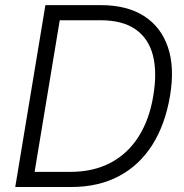

<svg xmlns="http://www.w3.org/2000/svg" viewBox="-20 -748 735 768"><path d="M264.6 0H78.6L88.4 -60.5H260.3Q354 -60.5 422.9 -97.2Q491.7 -133.8 534.9 -202.4Q578.1 -271 593.3 -365.7Q608.9 -459.5 591.6 -526.9Q574.2 -594.2 522.2 -630.6Q470.2 -667 382.3 -667H186.5L196.8 -727.5H383.3Q487.3 -727.5 555.7 -684.1Q624 -640.6 651.6 -559.6Q679.2 -478.5 660.2 -365.2Q641.1 -250.5 589.4 -168.7Q537.6 -86.9 455.8 -43.5Q374 0 264.6 0ZM229 -727.5 108.4 0H41L161.6 -727.5Z"/></svg>

Font: Inter 24pt Light
Style: Italic
Weight: 300
Italic angle: -9.3988°
Designer: Rasmus Andersson
Foundry: rsms
Version: Version 4.001;git-66647c0bb